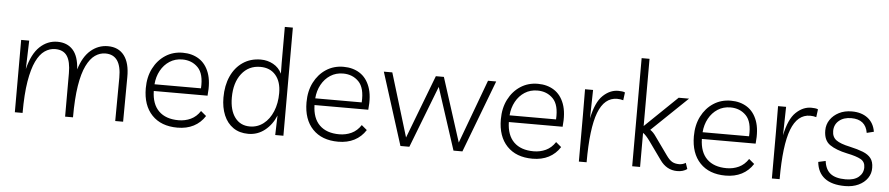

<svg xmlns="http://www.w3.org/2000/svg" viewBox="-43 -1020 6058 1309"><g transform="rotate(5 2986.0 -366.0)"><path d="M79 0V-495H134L128 -300Q154 -405 206.5 -454.5Q259 -504 327 -504Q394 -504 433 -461Q472 -418 477 -328Q504 -417 555.5 -460.5Q607 -504 672 -504Q745 -504 784 -453Q823 -402 822 -305L820 0H766L768 -297Q769 -453 660 -453Q622 -453 589 -430Q556 -407 530.5 -355Q505 -303 491 -216Q477 -129 477 0H423V-297Q423 -377 397.5 -415Q372 -453 316 -453Q278 -453 244.5 -430Q211 -407 186 -355Q161 -303 146.5 -216Q132 -129 132 0Z M1192 8Q1080 8 1017 -58Q954 -124 954 -241Q954 -318 984 -377Q1014 -436 1066 -470Q1118 -504 1185 -504Q1249 -504 1296 -474Q1343 -444 1365.5 -383Q1388 -322 1378 -227H1010Q1012 -137 1060 -90Q1108 -43 1195 -43Q1240 -43 1278.5 -61Q1317 -79 1343 -119L1380 -88Q1350 -41 1302.5 -16.5Q1255 8 1192 8ZM1186 -458Q1137 -458 1099 -433.5Q1061 -409 1038 -367Q1015 -325 1011 -273H1329Q1335 -372 1293 -415Q1251 -458 1186 -458Z M1917 -740V0H1861L1865 -134Q1839 -70 1789.5 -31Q1740 8 1677 8Q1616 8 1573.5 -21.5Q1531 -51 1509 -103.5Q1487 -156 1487 -224Q1487 -307 1515.5 -370Q1544 -433 1596.5 -468.5Q1649 -504 1719 -504Q1765 -504 1804 -482.5Q1843 -461 1863 -420L1862 -495V-740ZM1720 -454Q1640 -454 1592 -392.5Q1544 -331 1544 -229Q1544 -142 1581 -92.5Q1618 -43 1683 -43Q1735 -43 1776 -74.5Q1817 -106 1840 -161.5Q1863 -217 1863 -287Q1863 -365 1825 -409.5Q1787 -454 1720 -454Z M2292 8Q2180 8 2117 -58Q2054 -124 2054 -241Q2054 -318 2084 -377Q2114 -436 2166 -470Q2218 -504 2285 -504Q2349 -504 2396 -474Q2443 -444 2465.5 -383Q2488 -322 2478 -227H2110Q2112 -137 2160 -90Q2208 -43 2295 -43Q2340 -43 2378.5 -61Q2417 -79 2443 -119L2480 -88Q2450 -41 2402.5 -16.5Q2355 8 2292 8ZM2286 -458Q2237 -458 2199 -433.5Q2161 -409 2138 -367Q2115 -325 2111 -273H2429Q2435 -372 2393 -415Q2351 -458 2286 -458Z M3274 -495H3330L3142 0H3081L2943 -424L2779 0H2718L2561 -495H2619L2751 -61L2917 -495H2972L3112 -58Z M3622 8Q3510 8 3447 -58Q3384 -124 3384 -241Q3384 -318 3414 -377Q3444 -436 3496 -470Q3548 -504 3615 -504Q3679 -504 3726 -474Q3773 -444 3795.5 -383Q3818 -322 3808 -227H3440Q3442 -137 3490 -90Q3538 -43 3625 -43Q3670 -43 3708.5 -61Q3747 -79 3773 -119L3810 -88Q3780 -41 3732.5 -16.5Q3685 8 3622 8ZM3616 -458Q3567 -458 3529 -433.5Q3491 -409 3468 -367Q3445 -325 3441 -273H3759Q3765 -372 3723 -415Q3681 -458 3616 -458Z M4204 -443Q4193 -446 4183.5 -447.5Q4174 -449 4162 -449Q4075 -449 4033.5 -341Q3992 -233 3992 0H3939V-317L3938 -495H3993L3989 -300Q4012 -412 4060 -458Q4108 -504 4165 -504Q4178 -504 4190.5 -502.5Q4203 -501 4211 -497Z M4304 0V-740H4358V-280L4579 -493H4650L4405 -258Q4426 -245 4445 -217L4533 -94Q4554 -64 4573.5 -53Q4593 -42 4621 -42Q4646 -42 4666 -55L4680 -14Q4653 6 4612 6Q4539 6 4493 -60L4405 -183Q4391 -202 4379.5 -214.5Q4368 -227 4358 -233V0Z M4943 8Q4831 8 4768 -58Q4705 -124 4705 -241Q4705 -318 4735 -377Q4765 -436 4817 -470Q4869 -504 4936 -504Q5000 -504 5047 -474Q5094 -444 5116.5 -383Q5139 -322 5129 -227H4761Q4763 -137 4811 -90Q4859 -43 4946 -43Q4991 -43 5029.5 -61Q5068 -79 5094 -119L5131 -88Q5101 -41 5053.5 -16.5Q5006 8 4943 8ZM4937 -458Q4888 -458 4850 -433.5Q4812 -409 4789 -367Q4766 -325 4762 -273H5080Q5086 -372 5044 -415Q5002 -458 4937 -458Z M5525 -443Q5514 -446 5504.5 -447.5Q5495 -449 5483 -449Q5396 -449 5354.5 -341Q5313 -233 5313 0H5260V-317L5259 -495H5314L5310 -300Q5333 -412 5381 -458Q5429 -504 5486 -504Q5499 -504 5511.5 -502.5Q5524 -501 5532 -497Z M5761 8Q5670 8 5621 -30Q5572 -68 5565 -140L5615 -151Q5622 -93 5657 -65.5Q5692 -38 5761 -38Q5819 -38 5850 -64Q5881 -90 5881 -130Q5881 -168 5850.5 -185Q5820 -202 5756 -215Q5680 -231 5637 -260.5Q5594 -290 5594 -358Q5594 -399 5616 -431.5Q5638 -464 5676 -483.5Q5714 -503 5764 -503Q5830 -503 5872.5 -470.5Q5915 -438 5925 -378L5877 -366Q5862 -457 5764 -457Q5712 -457 5680 -430Q5648 -403 5648 -359Q5648 -318 5676.5 -297Q5705 -276 5771 -262Q5825 -250 5861.5 -235.5Q5898 -221 5916.5 -197Q5935 -173 5935 -132Q5936 -93 5914 -61Q5892 -29 5852.5 -10.5Q5813 8 5761 8Z"/></g></svg>

Font: Livvic Light
Style: Regular
Weight: 300
Designer: Jacques Le Bailly, Baron von Fonthausen
Version: Version 1.001; ttfautohint (v1.8.2)